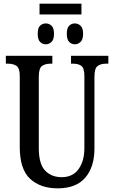

<svg xmlns="http://www.w3.org/2000/svg" viewBox="-20 -1019 624 1049"><path d="M196 -940V-999H425V-940ZM230 -777Q212 -777 199 -790Q186 -803 186 -834Q186 -866 199 -878.5Q212 -891 230 -891Q248 -891 261.5 -878.5Q275 -866 275 -834Q275 -803 261.5 -790Q248 -777 230 -777ZM389 -777Q371 -777 358 -790Q345 -803 345 -834Q345 -866 358 -878.5Q371 -891 389 -891Q406 -891 420 -878.5Q434 -866 434 -834Q434 -803 420 -790Q406 -777 389 -777ZM295 10Q201 10 144.5 -42Q88 -94 88 -216V-604Q88 -647 70 -659Q52 -671 26 -671H12V-714H266V-671H254Q227 -671 209.5 -658.5Q192 -646 192 -600V-210Q192 -123 226.5 -87Q261 -51 317 -51Q378 -51 409.5 -95.5Q441 -140 441 -209V-604Q441 -647 424.5 -659Q408 -671 380 -671H368V-714H572V-671H558Q531 -671 513.5 -658.5Q496 -646 496 -600V-207Q496 -107 446 -48.5Q396 10 295 10Z"/></svg>

Font: Noto Serif ExtraCondensed Medium
Style: Regular
Weight: 500
Width: 2
Designer: Monotype Design Team
Foundry: Monotype Imaging Inc.
Version: Version 2.015